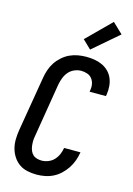

<svg xmlns="http://www.w3.org/2000/svg" viewBox="-144 -1057 789 1138"><g transform="rotate(15 250.0 -488.5)"><path d="M199 8Q170 8 142 2Q114 -4 92 -19.5Q70 -35 55 -58Q40 -81 33 -107.5Q26 -134 26.5 -163Q27 -192 32 -222L88 -556Q92 -581 100.5 -606Q109 -631 123.5 -653Q138 -675 159 -693.5Q180 -712 204 -723Q228 -734 253.5 -738.5Q279 -743 304 -743Q330 -743 355 -739Q380 -735 402.5 -724.5Q425 -714 442 -697Q459 -680 468.5 -657.5Q478 -635 480 -609.5Q482 -584 478 -558L476 -548H376L377 -554Q381 -574 378 -593Q375 -612 364 -627Q353 -642 334.5 -648.5Q316 -655 297 -655Q276 -655 255 -646Q234 -637 220 -620.5Q206 -604 198 -583.5Q190 -563 186 -542L131 -207Q128 -192 128 -177Q128 -162 130 -147.5Q132 -133 137.5 -120Q143 -107 153 -97.5Q163 -88 177.5 -84Q192 -80 207 -80Q226 -80 246.5 -88Q267 -96 281.5 -111.5Q296 -127 304.5 -146.5Q313 -166 316 -185L317 -187H417L416 -184Q412 -159 403 -134Q394 -109 379 -86.5Q364 -64 344 -45Q324 -26 300 -14Q276 -2 250 3Q224 8 199 8ZM314 -790 262 -840 408 -985 471 -925Z"/></g></svg>

Font: Iosevka Term Curly SmBd Obl
Style: Regular
Weight: 600
Italic angle: -9°
Designer: Belleve Invis
Foundry: Belleve Invis
Version: Version 32.3.0